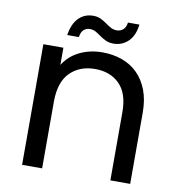

<svg xmlns="http://www.w3.org/2000/svg" viewBox="-80 -785 800 859"><g transform="rotate(10 320.0 -356.0)"><path d="M168 0H77V-548H168V-470Q195 -513 241.5 -535.5Q288 -558 344 -558Q392 -558 433 -543.5Q474 -529 504 -499.5Q534 -470 551 -426Q568 -382 568 -323V0H478V-310Q478 -395 436 -437Q394 -479 325 -479Q255 -479 211.5 -435.5Q168 -392 168 -303ZM175 -607Q183 -659 209.5 -685.5Q236 -712 275 -712Q295 -712 309.5 -705Q324 -698 336.5 -689Q349 -680 361.5 -673Q374 -666 389 -666Q406 -666 418 -676.5Q430 -687 433 -709H485Q479 -658 451.5 -631.5Q424 -605 385 -605Q365 -605 350 -612Q335 -619 322.5 -628Q310 -637 298 -644Q286 -651 271 -651Q254 -651 242.5 -640.5Q231 -630 228 -607Z"/></g></svg>

Font: Poppins
Style: Regular
Weight: 400
Designer: Ninad Kale (Devanagari), Jonny Pinhorn (Latin)
Foundry: Indian Type Foundry
Version: Version 3.002 2017